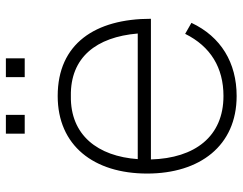

<svg xmlns="http://www.w3.org/2000/svg" viewBox="-104 -686 806 637"><g transform="rotate(-90 298.5 -367.0)"><path d="M236.5 -750H174V-687.5H236.5ZM424 -750H361.5V-687.5H424ZM299 -28.1C164.6 -28.1 92.7 -122.9 88.5 -268.8H555.2C555.2 -453.1 472.9 -578.1 299 -578.1C134.4 -578.1 41.7 -458.3 41.7 -281.2C41.7 -107.3 133.3 15.6 299 15.6C409.4 15.6 495.8 -36.5 541.7 -134.4L505.2 -155.2C463.5 -70.8 392.7 -28.1 299 -28.1ZM299 -534.4C427.1 -536.5 494.8 -450 506.3 -312.5H89.6C99 -444.8 168.8 -536.5 299 -534.4Z"/></g></svg>

Font: Manrope3 Thin
Style: Regular
Weight: 100
Width: 4
Designer: Mikhail Sharanda
Foundry: Mikhail Sharanda
Version: Version 3.000;PS 003.000;hotconv 1.0.88;makeotf.lib2.5.64775